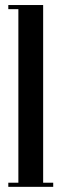

<svg xmlns="http://www.w3.org/2000/svg" viewBox="-20 -724 235 744"><path d="M51.2 0V-704.5H147.2V0ZM147.2 0V-16H186.2V0ZM12.2 0V-16H51.2V0ZM12.2 -688.5V-704.5H51.2V-688.5Z"/></svg>

Font: Emberly Black
Style: Regular
Weight: 900
Designer: Rajesh Rajput
Foundry: Rajesh Rajput
Version: Version 1.000